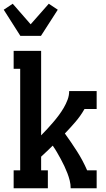

<svg xmlns="http://www.w3.org/2000/svg" viewBox="-45 -1007 565 1027"><path d="M64 -815 -25 -955 23 -987 119 -877 216 -987 264 -955 174 -815ZM28 0V-96H63V-639H28V-735H175V-283Q192 -300 208 -317.5Q224 -335 239.5 -353Q255 -371 269.5 -390.5Q284 -410 296 -430.5Q308 -451 316.5 -473.5Q325 -496 325 -520H472V-424H407Q386 -387 358.5 -355Q331 -323 302 -293Q336 -246 367 -197.5Q398 -149 421 -96H472V0H333Q333 -21 328 -41Q323 -61 315.5 -80.5Q308 -100 299 -119Q290 -138 280 -156.5Q270 -175 259.5 -193Q249 -211 237 -228Q222 -213 206.5 -198.5Q191 -184 175 -169V-96H211V0Z"/></svg>

Font: Iosevka Curly Slab
Style: Bold
Weight: 700
Monospace: yes
Designer: Belleve Invis
Foundry: Belleve Invis
Version: Version 22.1.2; ttfautohint (v1.8.4)